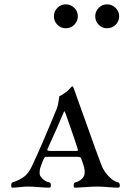

<svg xmlns="http://www.w3.org/2000/svg" viewBox="-20 -860 595 883"><path d="M244 -824Q260 -840 282.5 -840Q305 -840 321.5 -824Q338 -808 338 -785Q338 -762 321.5 -746Q305 -730 282.5 -730Q260 -730 244 -746Q228 -762 228 -785Q228 -808 244 -824ZM434 -824Q450 -840 472.5 -840Q495 -840 511.5 -824Q528 -808 528 -785Q528 -762 511.5 -746Q495 -730 472.5 -730Q450 -730 434 -746Q418 -762 418 -785Q418 -808 434 -824ZM37 3Q31 3 31.5 -8Q32 -19 37 -21Q74 -33 94 -50Q111 -64 125 -92Q169 -184 241 -360Q246 -374 248 -386Q249 -391 250 -399Q251 -407 252 -412L253 -418Q259 -419 276 -431Q293 -443 298 -449Q310 -463 312 -463Q316 -463 319 -454Q339 -400 378.5 -288Q418 -176 444 -107Q455 -75 479 -50Q501 -26 524 -21Q530 -19 531 -8Q532 3 524 3Q506 3 476.5 0.5Q447 -2 428 -2Q406 -2 373 0.5Q340 3 324 3Q320 3 319 -3Q318 -9 320 -15Q322 -21 325 -21Q351 -26 365 -48Q373 -62 367 -89Q365 -100 353 -132Q351 -139 334 -139H192Q185 -139 180 -127Q164 -87 164 -84Q160 -59 165 -51Q180 -27 207 -21Q214 -20 214 -8.5Q214 3 207 3Q187 3 157 0.5Q127 -2 108 -2Q94 -2 72 0.5Q50 3 37 3ZM270 -337Q249 -285 199 -176Q196 -170 199 -168Q202 -166 212 -166H329Q337 -166 338 -167Q339 -168 337 -176Q331 -198 282 -337Q279 -345 277.5 -347Q276 -349 274.5 -347Q273 -345 270 -337Z"/></svg>

Font: EB Garamond 12 All SC
Style: AllSC
Weight: 400
Version: Version 0.016 ; ttfautohint (v0.97) -l 8 -r 50 -G 200 -x 0 -